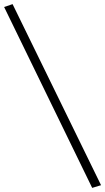

<svg xmlns="http://www.w3.org/2000/svg" viewBox="-68 -740 510 931"><path d="M379 171 -48 -706 -7 -720 422 158Z"/></svg>

Font: EauTestInfant Semilight
Style: Italic
Weight: 300
Italic angle: -12°
Designer: Christian Thalmann (Catharsis Fonts)
Version: Version 0.001;PS 000.001;hotconv 1.0.88;makeotf.lib2.5.64775